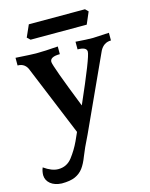

<svg xmlns="http://www.w3.org/2000/svg" viewBox="-141 -715 828 1063"><g transform="rotate(-15 273.0 -184.0)"><path d="M78.6 265.6Q38.6 263.7 14.9 244.4Q-8.8 225.1 -9.8 195.3Q-9.3 170.9 -1 152.3Q43.9 184.1 80.6 184.1Q129.9 184.1 160.2 144.8Q190.4 105.5 211.9 59.6L233.4 11.7L70.8 -383.3Q55.7 -428.7 10.7 -428.7V-472.7Q103.5 -466.8 127 -466.8Q176.8 -466.8 252.9 -472.7V-428.7Q196.3 -428.7 196.3 -399.4Q196.3 -377 296.9 -123Q406.2 -371.1 406.2 -402.3Q406.2 -428.7 354.5 -428.7V-472.7Q418 -467.8 453.1 -467.8Q467.8 -467.8 545.9 -472.7V-428.7Q503.9 -428.7 482.4 -387.7L286.1 41Q250 113.3 235.1 152.6Q220.2 191.9 202.4 215.8Q184.6 239.7 156 252.7Q127.4 265.6 78.6 265.6ZM439 -547.9H117.2L99.6 -564.5L129.9 -632.8H451.7L468.3 -616.2Z"/></g></svg>

Font: Kelvinch
Style: Bold
Weight: 700
Designer: Paul James Miller
Foundry: High-Logic / Made with FontCreator
Version: Version 3.501;March 28, 2021;FontCreator 13.0.0.2683 64-bit